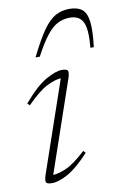

<svg xmlns="http://www.w3.org/2000/svg" viewBox="-80 -722 499 780"><g transform="rotate(-10 169.5 -332.5)"><path d="M51 -29.5 179.5 -403.5Q155 -402 121.2 -385.2Q87.5 -368.5 36.5 -317L27.5 -326Q82.5 -390.5 123.5 -413.2Q164.5 -436 189 -436Q211.5 -436 214.2 -427.2Q217 -418.5 209.5 -396.5L81 -22Q104 -23 136.5 -37.2Q169 -51.5 218 -97L226.5 -87.5Q175 -32 136.5 -11Q98 10 71.5 10Q49 10 46.2 1.2Q43.5 -7.5 51 -29.5ZM257.5 -639.5Q230.5 -639.5 207.5 -627.8Q184.5 -616 161.5 -586.5Q138.5 -557 110.5 -504.5H93Q127 -573.5 153 -610.2Q179 -647 204.8 -661Q230.5 -675 262.5 -675Q295 -675 313.5 -661Q332 -647 337 -610.2Q342 -573.5 333.5 -504.5H319.5Q326.5 -579 312.2 -609.2Q298 -639.5 257.5 -639.5Z"/></g></svg>

Font: Newsreader 16pt ExtraLight
Style: Italic
Weight: 275
Italic angle: -17°
Designer: Hugues Gentile
Foundry: Production Type
Version: Version 1.003; ttfautohint (v1.8.3)